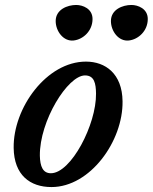

<svg xmlns="http://www.w3.org/2000/svg" viewBox="-20 -756 621 781"><path d="M35.6 -154.3C37.1 -43.9 102.1 4.9 189.5 4.9C346.7 4.9 481 -182.1 478.5 -344.2C477.1 -456.5 408.7 -505.4 329.6 -505.4C169.9 -505.4 33.2 -317.4 35.6 -154.3ZM142.1 -122.6C140.6 -263.7 255.4 -449.2 325.7 -449.2C363.8 -449.2 370.1 -416.5 370.6 -375C372.1 -249.5 269 -51.3 187 -51.3C154.3 -51.3 143.1 -79.1 142.1 -122.6ZM504.4 -591.3C543 -595.7 581.1 -630.4 581.1 -678.7C581.1 -721.2 540.5 -735.8 514.6 -735.8C478.5 -735.8 431.2 -717.3 431.2 -670.4C431.2 -629.4 462.4 -586.4 504.4 -591.3ZM279.8 -591.3C318.4 -595.7 356.4 -630.4 356.4 -678.7C356.4 -721.2 315.9 -735.8 290 -735.8C253.9 -735.8 206.5 -717.3 206.5 -670.4C206.5 -629.4 237.8 -586.4 279.8 -591.3Z"/></svg>

Font: Courgette
Style: Regular
Weight: 400
Designer: Karolina Lach
Foundry: Karolina Lach
Version: Version 1.002